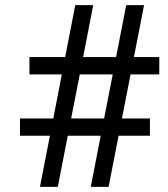

<svg xmlns="http://www.w3.org/2000/svg" viewBox="-20 -731 656 751"><path d="M136.2 0 175.3 -200.2H58.1V-267.6H188.5L221.7 -439.9H95.2V-507.8H234.9L274.4 -710.9H344.7L305.2 -507.8H434.1L473.6 -710.9H543.5L503.9 -507.8H603V-439.9H490.7L457 -267.6H566.4V-200.2H443.8L404.8 0H335L374 -200.2H245.1L206.1 0ZM258.3 -267.6H387.2L420.9 -439.9H292Z"/></svg>

Font: Vazirmatn RD
Style: Regular
Weight: 400
Designer: Saber Rastikerdar
Foundry: Saber Rastikerdar
Version: Version 32.102